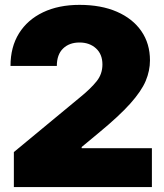

<svg xmlns="http://www.w3.org/2000/svg" viewBox="-20 -757 663 777"><path d="M36.1 0V-141.6L307.6 -366.2Q348.1 -399.4 371.3 -428.5Q394.5 -457.5 394.5 -496.1Q394.5 -537.6 368.4 -561.3Q342.3 -585 301.8 -585Q260.3 -585 235.1 -560.5Q210 -536.1 210 -490.2H22.5Q22.5 -566.9 56.9 -622.1Q91.3 -677.2 154.3 -707.3Q217.3 -737.3 301.8 -737.3Q389.2 -737.3 453.1 -709.5Q517.1 -681.6 552 -631.1Q586.9 -580.6 586.9 -512.7Q586.9 -470.7 569.6 -429.4Q552.2 -388.2 507.3 -337.9Q462.4 -287.6 378.9 -218.8L310.5 -162.1V-157.2H594.7V0Z"/></svg>

Font: Inter Tight Black
Style: Regular
Weight: 900
Designer: Rasmus Andersson
Foundry: rsms
Version: Version 3.004; ttfautohint (v1.8.4.7-5d5b)